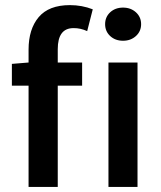

<svg xmlns="http://www.w3.org/2000/svg" viewBox="-20 -738 636 758"><path d="M465.8 -577.1Q435.1 -577.1 415 -595.7Q395 -614.3 395 -642.6Q395 -670.9 415 -689.5Q435.1 -708 465.8 -708Q496.1 -708 516.6 -689.5Q537.1 -670.9 537.1 -642.6Q537.1 -614.3 516.6 -595.7Q496.1 -577.1 465.8 -577.1ZM408.2 0V-491.2H522.9V0ZM92.8 0V-399.9H26.9V-485.8L92.8 -491.2V-542Q92.8 -623 132.8 -670.4Q172.9 -717.8 255.9 -717.8Q303.7 -717.8 346.2 -701.2L324.2 -615.2Q297.4 -627.4 270 -627Q208 -627 208 -543.9V-491.2H304.2V-399.9H208V0Z"/></svg>

Font: SourceSansPro-Semibold
Style: Regular
Weight: 600
Designer: Paul D. Hunt
Foundry: Adobe Systems Incorporated
Version: Version 2.020;PS 2.0;hotconv 1.0.86;makeotf.lib2.5.63406